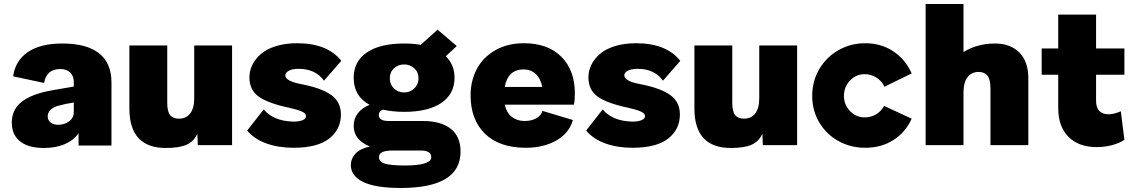

<svg xmlns="http://www.w3.org/2000/svg" viewBox="-20 -728 5689 963"><path d="M293 -509.8Q414.6 -509.8 476.8 -460.7Q539.1 -411.6 539.1 -314V-145V2H374V-60.1Q349.6 -24.4 305.2 -5.1Q260.7 14.2 200.2 14.2Q122.1 14.2 80.6 -19Q39.1 -52.2 39.1 -112.8Q39.1 -171.4 78.9 -209Q118.7 -246.6 206.1 -268.1Q214.8 -271 350.1 -293.9V-316.9Q350.1 -346.7 332 -364.3Q314 -381.8 283.2 -381.8Q212.9 -381.8 201.2 -312L45.9 -345.2Q56.6 -423.3 119.4 -466.6Q182.1 -509.8 293 -509.8ZM219.2 -145Q219.2 -124.5 234.1 -113.3Q249 -102.1 272 -102.1Q303.2 -102.1 326.7 -119.6Q350.1 -137.2 350.1 -167V-213.9Q310.1 -208 269 -196.8Q244.1 -189 231.7 -175Q219.2 -161.1 219.2 -145Z M812 14.2Q628.9 14.2 628.9 -184.1V-500H818.8V-211.9Q818.8 -168.5 833.3 -150.6Q847.7 -132.8 877.9 -132.8Q913.1 -132.8 933.6 -158.7Q954.1 -184.6 954.1 -235.8V-500H1144V0H972.2L969.7 -57.1Q952.6 -18.6 916 -2.2Q879.4 14.2 812 14.2Z M1452.1 13.2Q1377 13.2 1316.2 -8.5Q1255.4 -30.3 1219.7 -73.2L1302.7 -179.2Q1350.6 -121.6 1447.8 -118.2Q1475.6 -117.2 1495.4 -124.5Q1515.1 -131.8 1515.1 -146Q1515.1 -159.2 1493.2 -168.9Q1471.2 -178.7 1428.7 -188Q1324.2 -210 1277.6 -243.4Q1231 -276.9 1231 -339.8Q1231 -372.6 1245.6 -402.6Q1260.3 -432.6 1288.6 -457.3Q1316.9 -481.9 1363.8 -496.6Q1410.6 -511.2 1469.7 -511.2Q1622.1 -511.2 1691.9 -422.9L1605 -323.2Q1562.5 -382.8 1478 -382.8Q1445.3 -382.8 1428.2 -373Q1411.1 -363.3 1411.1 -350.1Q1411.1 -321.3 1489.7 -306.2Q1590.8 -287.1 1640.4 -252.2Q1689.9 -217.3 1689.9 -153.8Q1689.9 -79.1 1631.1 -33Q1572.3 13.2 1452.1 13.2Z M2174.8 -579.1 2271 -497.1 2215.8 -445.8Q2259.8 -403.3 2259.8 -337.9Q2259.8 -256.8 2193.8 -211.9Q2127.9 -167 2006.8 -167Q1950.7 -167 1899.9 -178.2Q1879.9 -169.9 1879.9 -150.9Q1879.9 -121.1 1929.7 -121.1H2101.1Q2191.9 -121.1 2241 -82Q2290 -43 2290 32.2Q2290 214.8 1989.7 214.8Q1862.8 214.8 1801.3 184.6Q1739.7 154.3 1739.7 100.1Q1739.7 67.9 1762.9 42.7Q1786.1 17.6 1835 6.8Q1753.9 -26.9 1753.9 -96.2Q1753.9 -133.3 1775.4 -160.6Q1796.9 -188 1834 -202.1Q1753.9 -245.6 1753.9 -337.9Q1753.9 -419.4 1819.6 -464.6Q1885.3 -509.8 2006.8 -509.8Q2055.2 -509.8 2089.8 -502.9ZM1880.9 61Q1880.9 83.5 1910.9 92.8Q1940.9 102.1 2010.7 102.1Q2143.1 102.1 2143.1 60.1Q2143.1 26.9 2089.8 26.9H1952.1Q1914.6 26.9 1897.7 34.9Q1880.9 43 1880.9 61ZM1935.1 -335Q1935.1 -304.2 1956.3 -284.2Q1977.5 -264.2 2006.8 -264.2Q2036.1 -264.2 2057.6 -284.2Q2079.1 -304.2 2079.1 -335Q2079.1 -366.2 2057.9 -385.5Q2036.6 -404.8 2006.8 -404.8Q1977.1 -404.8 1956.1 -385.5Q1935.1 -366.2 1935.1 -335Z M2617.7 13.2Q2484.9 13.2 2412.6 -57.1Q2340.3 -127.4 2340.3 -250Q2340.3 -323.2 2371.6 -382.1Q2402.8 -440.9 2464.4 -476.1Q2525.9 -511.2 2607.4 -511.2Q2727.5 -511.2 2795.4 -443.6Q2863.3 -376 2863.3 -259.8Q2863.3 -225.1 2858.4 -203.1H2511.7Q2521 -161.6 2547.6 -141.4Q2574.2 -121.1 2611.3 -121.1Q2645 -121.1 2669.7 -134.5Q2694.3 -147.9 2700.7 -171.9L2853.5 -126Q2834.5 -59.6 2770 -23.2Q2705.6 13.2 2617.7 13.2ZM2511.7 -292H2699.7Q2691.4 -334.5 2666.7 -357.2Q2642.1 -379.9 2606.4 -379.9Q2527.8 -379.9 2511.7 -292Z M3152.3 13.2Q3077.1 13.2 3016.4 -8.5Q2955.6 -30.3 2919.9 -73.2L3002.9 -179.2Q3050.8 -121.6 3147.9 -118.2Q3175.8 -117.2 3195.6 -124.5Q3215.3 -131.8 3215.3 -146Q3215.3 -159.2 3193.4 -168.9Q3171.4 -178.7 3128.9 -188Q3024.4 -210 2977.8 -243.4Q2931.2 -276.9 2931.2 -339.8Q2931.2 -372.6 2945.8 -402.6Q2960.4 -432.6 2988.8 -457.3Q3017.1 -481.9 3064 -496.6Q3110.8 -511.2 3169.9 -511.2Q3322.3 -511.2 3392.1 -422.9L3305.2 -323.2Q3262.7 -382.8 3178.2 -382.8Q3145.5 -382.8 3128.4 -373Q3111.3 -363.3 3111.3 -350.1Q3111.3 -321.3 3189.9 -306.2Q3291 -287.1 3340.6 -252.2Q3390.1 -217.3 3390.1 -153.8Q3390.1 -79.1 3331.3 -33Q3272.5 13.2 3152.3 13.2Z M3646 14.2Q3462.9 14.2 3462.9 -184.1V-500H3652.8V-211.9Q3652.8 -168.5 3667.2 -150.6Q3681.6 -132.8 3711.9 -132.8Q3747.1 -132.8 3767.6 -158.7Q3788.1 -184.6 3788.1 -235.8V-500H3978V0H3806.2L3803.7 -57.1Q3786.6 -18.6 3750 -2.2Q3713.4 14.2 3646 14.2Z M4053.7 -247.1Q4053.7 -320.3 4089.1 -381.1Q4124.5 -441.9 4185.8 -476.6Q4247.1 -511.2 4319.8 -511.2Q4398.9 -511.2 4460 -470.9Q4521 -430.7 4552.7 -359.9L4416 -293Q4403.8 -320.8 4376.5 -338.4Q4349.1 -356 4316.9 -356Q4273.9 -356 4243.4 -324Q4212.9 -292 4212.9 -247.1Q4212.9 -202.6 4243.4 -170.9Q4273.9 -139.2 4316.9 -139.2Q4348.6 -139.2 4374.8 -155Q4400.9 -170.9 4414.1 -196.8L4552.7 -132.8Q4521.5 -63.5 4460.4 -25.1Q4399.4 13.2 4319.8 13.2Q4246.6 13.2 4185.8 -20.3Q4125 -53.7 4089.4 -113.5Q4053.7 -173.3 4053.7 -247.1Z M4812.5 -708V-466.8Q4881.3 -509.8 4970.7 -509.8Q5047.9 -509.8 5092.8 -464.4Q5137.7 -418.9 5137.7 -335.9V0H4947.8V-285.2Q4947.8 -329.6 4932.6 -348.4Q4917.5 -367.2 4888.7 -367.2Q4854 -367.2 4833.3 -341.6Q4812.5 -315.9 4812.5 -263.2V0H4622.6V-708Z M5477.5 -223.1Q5477.5 -154.8 5540.5 -154.8Q5567.4 -154.8 5601.6 -169.9L5619.6 -26.9Q5595.2 -9.8 5557.6 0Q5520 9.8 5481.4 9.8Q5389.6 9.8 5338.6 -42.2Q5287.6 -94.2 5287.6 -186V-353H5204.6V-484.9H5287.6V-654.8H5477.5V-484.9H5619.6V-353H5477.5Z"/></svg>

Font: Human Sans Black
Style: Regular
Weight: 800
Designer: Tim Radville
Foundry: Continuum
Version: Version 1.000;FEAKit 1.0